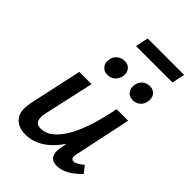

<svg xmlns="http://www.w3.org/2000/svg" viewBox="-233 -885 987 987"><g transform="rotate(45 261.0 -391.0)"><path d="M504 -788 489 -718H224L239 -788ZM225 -509Q198 -509 184 -528Q170 -547 176 -574Q181 -596 197.5 -609.5Q214 -623 238 -623Q264 -623 277.5 -605Q291 -587 286 -560Q281 -537 264.5 -523Q248 -509 225 -509ZM361 -574Q365 -596 381 -609.5Q397 -623 421 -623Q447 -623 460.5 -605Q474 -587 469 -560Q465 -537 448.5 -523Q432 -509 409 -509Q382 -509 368.5 -528Q355 -547 361 -574ZM417 -71Q435 -71 470 -100L499 -63Q433 6 372 6Q302 6 322 -85L327 -110Q248 6 143 6Q89 6 61.5 -28Q34 -62 51 -137L112 -418H201L141 -147Q123 -71 178 -71Q241 -71 294.5 -156Q348 -241 383 -418H467L402 -111Q392 -71 417 -71Z"/></g></svg>

Font: EauTestInfant Semibold
Style: Italic
Weight: 600
Italic angle: -12°
Designer: Christian Thalmann (Catharsis Fonts)
Version: Version 0.001;PS 000.001;hotconv 1.0.88;makeotf.lib2.5.64775